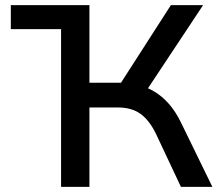

<svg xmlns="http://www.w3.org/2000/svg" viewBox="-20 -725 861 745"><path d="M22 -612V-705H327V-612ZM217 0V-705H327V-404H460L436 -383L643 -705H768L542 -364L495 -399Q537 -393 571.5 -374Q606 -355 634 -323.5Q662 -292 683 -248L804 0H682L586 -204Q560 -258 525.5 -283Q491 -308 437 -308H327V0Z"/></svg>

Font: Nunito Sans 8pt SemiBold
Style: Regular
Weight: 600
Version: Version 3.101;gftools[0.9.27]